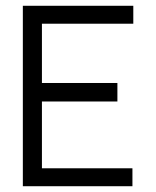

<svg xmlns="http://www.w3.org/2000/svg" viewBox="-20 -644 540 664"><path d="M59 0V-624H441V-562H125V-357H386V-293H125V-62H438V0Z"/></svg>

Font: Inconsolata Nerd Font Mono
Style: Regular
Weight: 400
Monospace: yes
Designer: Raph Levien, Cyreal, Brenton Simpson
Foundry: Raph Levien, Cyreal, Google
Version: Version 3.000; ttfautohint (v1.8.3);Nerd Fonts 3.0.2